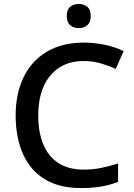

<svg xmlns="http://www.w3.org/2000/svg" viewBox="-20 -939 675 969"><path d="M388 10Q278 10 205 -35Q132 -80 95.5 -163Q59 -246 59 -357Q59 -465 98.5 -548Q138 -631 215.5 -677.5Q293 -724 403 -724Q457 -724 509 -713Q561 -702 604 -681L564 -591Q530 -607 489.5 -619Q449 -631 402 -631Q331 -631 279.5 -598Q228 -565 200.5 -503.5Q173 -442 173 -356Q173 -272 198.5 -210.5Q224 -149 275 -116Q326 -83 403 -83Q450 -83 492.5 -92Q535 -101 576 -114V-21Q534 -5 490.5 2.5Q447 10 388 10ZM378 -919Q402 -919 420 -905Q438 -891 438 -858Q438 -826 420 -811.5Q402 -797 378 -797Q352 -797 334.5 -811.5Q317 -826 317 -858Q317 -891 334.5 -905Q352 -919 378 -919Z"/></svg>

Font: Noto Sans Symbols Medium
Style: Regular
Weight: 500
Version: Version 2.002